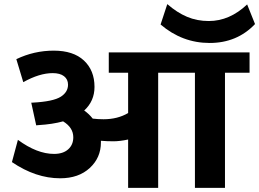

<svg xmlns="http://www.w3.org/2000/svg" viewBox="-20 -904 1247 924"><path d="M596.6 0V-232.6Q556.6 -224 525.8 -224Q494.9 -224 465.6 -226.5V-218.4Q465.6 -145.1 412 -95.6Q358.4 -46 269.5 -46Q152.2 -46 37.4 -123.9L66.2 -231Q158.2 -163.3 240.1 -163.3Q283.6 -163.3 308.1 -185.3Q332.7 -207.3 332.7 -243.2Q332.7 -290.2 283.6 -320Q233.1 -305.9 164.3 -301.8L154.2 -300.8L130.4 -410H136Q236.1 -415.1 273 -438.8Q307.4 -461.1 307.4 -496.5Q307.4 -522.2 288.2 -537.2Q269 -552.1 233.6 -552.1Q169.9 -552.1 92 -508.6L58.6 -619.3Q144.1 -660.3 238.6 -660.3Q333.2 -660.3 384 -612.7Q434.8 -565.2 434.8 -485.8Q434.8 -417.6 385.2 -372.1Q408.5 -355.9 426.2 -333.2Q451.5 -330.1 478.3 -330.1Q546 -330.1 596.6 -360V-554.1H503.5V-651.7H1181V-554.1H1062.7V0H918.1V-554.1H741.2V0ZM1207.3 -788.2Q1120.8 -697.2 988.9 -697.2Q856.9 -697.2 752.8 -786.1L785.1 -884.2Q832.2 -843.3 880.2 -823.1Q928.2 -802.8 984.8 -802.8Q1084.9 -802.8 1169.4 -882.7Z"/></svg>

Font: Khula
Style: Bold
Weight: 700
Designer: Erin McLaughlin, Steve Matteson
Version: Version 1.000;PS 1.0;hotconv 1.0.72;makeotf.lib2.5.5900; ttf